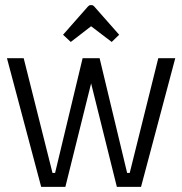

<svg xmlns="http://www.w3.org/2000/svg" viewBox="-20 -726 708 746"><path d="M661 -500 528 0H434L334 -402L234 0H140L7 -500H72L184 -54H194L301 -500H367L474 -54H484L595 -500ZM225 -591 322 -701Q327 -706 330 -706H338Q341 -706 346 -701L443 -591L414 -563L334 -624L255 -563Z"/></svg>

Font: Changa ExtraLight
Style: Regular
Weight: 275
Designer: Eduardo Rodriguez Tunni
Foundry: Eduardo Rodriguez Tunni
Version: Version 2.002; ttfautohint (v1.5) -l 8 -r 50 -G 200 -x 14 -H